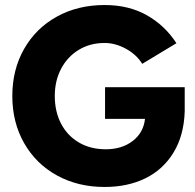

<svg xmlns="http://www.w3.org/2000/svg" viewBox="-20 -732 774 764"><path d="M29 -350Q29 -455 76 -537.5Q123 -620 206.5 -666Q290 -712 396 -712Q493 -712 565 -671Q637 -630 682 -560L546 -478Q523 -515 481 -538Q439 -561 396 -561Q339 -561 294 -534Q249 -507 223.5 -459Q198 -411 198 -350Q198 -288 223 -240Q248 -192 294 -165Q340 -138 401 -138Q465 -138 508 -171Q551 -204 557 -259H398V-385H715V-289Q712 -193 670.5 -125Q629 -57 558.5 -22.5Q488 12 396 12Q290 12 206.5 -34Q123 -80 76 -162.5Q29 -245 29 -350Z"/></svg>

Font: Oak Sans ExtraBold
Style: Regular
Weight: 800
Designer: Erik Kennedy, Walven
Foundry: Erik Kennedy, Walven
Version: Version 1.000